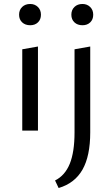

<svg xmlns="http://www.w3.org/2000/svg" viewBox="-20 -657 566 966"><path d="M92 -409 171 -423V0H92ZM76 -583Q76 -607 91.5 -622Q107 -637 132 -637Q155 -637 170.5 -622Q186 -607 186 -583Q186 -559 171 -544.5Q156 -530 132 -530Q107 -530 91.5 -544.5Q76 -559 76 -583ZM355 -409 434 -423V9Q434 128 395 196.5Q356 265 275 289L257 251Q307 226 331 167Q355 108 355 9ZM339 -583Q339 -607 354.5 -622Q370 -637 395 -637Q418 -637 433.5 -622Q449 -607 449 -583Q449 -559 434 -544.5Q419 -530 395 -530Q370 -530 354.5 -544.5Q339 -559 339 -583Z"/></svg>

Font: Ysabeau Medium
Style: Regular
Weight: 500
Designer: Christian Thalmann (Catharsis Fonts)
Version: Version 0.003